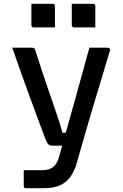

<svg xmlns="http://www.w3.org/2000/svg" viewBox="-20 -783 640 1003"><path d="M542 -534Q547 -534 552 -530Q557 -526 554 -518Q532 -442 510 -370.5Q488 -299 467 -228.5Q446 -158 425.5 -87Q405 -16 384 58Q371 108 348.5 139.5Q326 171 292.5 185.5Q259 200 211 200Q200 200 184 200Q168 200 153.5 200Q139 200 128.5 200Q118 200 115 200Q110 200 107 197.5Q104 195 104 189V106H120Q141 106 161 106Q181 106 202 106Q236 106 257 90Q278 74 288 39Q295 14 307.5 -31.5Q320 -77 337 -137.5Q354 -198 373 -266Q392 -334 411 -403Q430 -472 447 -534Q458 -534 469.5 -534Q481 -534 493 -534Q505 -534 517.5 -534Q530 -534 542 -534ZM145 -534Q154 -534 158 -531.5Q162 -529 164 -521Q184 -459 201.5 -405.5Q219 -352 235 -307Q251 -262 264 -223Q277 -184 288 -151Q299 -118 306 -90H354L335 -22H254Q245 -22 239 -24.5Q233 -27 228 -35Q223 -43 216 -60Q210 -77 196 -114Q182 -151 163.5 -201Q145 -251 124 -308.5Q103 -366 82.5 -424Q62 -482 44 -534Q56 -534 68.5 -534Q81 -534 93.5 -534Q106 -534 118.5 -534Q131 -534 145 -534ZM144 -763Q172 -763 200 -763Q228 -763 256 -763Q260 -763 262 -761.5Q264 -760 265.5 -758Q267 -756 267 -752V-640Q239 -640 211 -640Q183 -640 155 -640Q152 -640 149.5 -641.5Q147 -643 145.5 -645.5Q144 -648 144 -651ZM355 -763Q383 -763 411 -763Q439 -763 467 -763Q471 -763 473 -761.5Q475 -760 476.5 -758Q478 -756 478 -752V-640Q450 -640 422 -640Q394 -640 366 -640Q363 -640 360.5 -641.5Q358 -643 356.5 -645.5Q355 -648 355 -651Z"/></svg>

Font: Recursive Monospace Medium
Style: Regular
Weight: 500
Version: Version 1.047